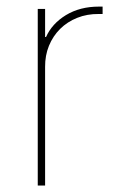

<svg xmlns="http://www.w3.org/2000/svg" viewBox="-20 -573 365 593"><path d="M119.3 0H96.6V-545.5H119.3V-458.8H122.2Q140.6 -500 183.6 -526.3Q226.9 -552.6 285.5 -552.6H296.9V-529.8H285.5Q248.9 -530.2 218.4 -517.9Q187.9 -505.7 165.7 -483.7Q143.5 -461.6 131.2 -431.6Q119 -401.6 119.3 -366.5Z"/></svg>

Font: Linik Sans Thin
Style: Regular
Weight: 100
Designer: Fonts by Rasmus Andersson / Changes by Cristiano Sobral with parts from Marc Monis
Foundry: rsms
Version: Version 3.020; ttfautohint (v1.6)